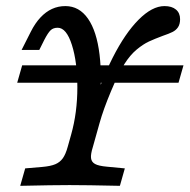

<svg xmlns="http://www.w3.org/2000/svg" viewBox="-20 -602 614 622"><path d="M45.5 0 61.6 -56.5 116.9 -61.2Q144.1 -63.6 159.2 -70Q174.3 -76.4 183.5 -89.3Q192.7 -102.2 199.2 -125.8L210.5 -166.1Q230.6 -237.2 230.6 -319Q230.6 -400.9 212.9 -456.5Q195.2 -512.1 166.9 -512.1Q152.4 -512.1 144 -504Q135.5 -496 123.4 -472.6L107.3 -440.3H50L79.8 -499.2Q93.6 -526.7 111 -545.3Q128.3 -563.8 148.3 -573Q168.3 -582.3 191.7 -582.3Q236.7 -582.3 265.1 -541.5Q293.4 -500.8 302.5 -425Q311.7 -349.2 300.9 -246L275.1 -233.9Q304.9 -335.9 345 -415Q385.1 -494.1 429 -538.2Q473 -582.3 512.8 -582.3Q536.8 -582.3 550.1 -571Q563.4 -559.8 563.4 -539.8Q563.4 -523.8 556.7 -513.8Q549.9 -503.8 538.6 -498.3Q527.4 -492.7 507.3 -485.9Q481.3 -476.2 462.6 -467.6Q444 -459 422.7 -441.4Q401.5 -423.7 383.3 -395Q363.8 -364.4 339.4 -306Q314.9 -247.7 302.5 -203.2L280.8 -125.8Q273.4 -102.2 274.9 -89.7Q276.4 -77.1 287.9 -70.8Q299.4 -64.4 326.5 -62L384.4 -56.5L368.4 0Q258.8 -2.4 205.6 -2.4H204.9H205.3Q152.5 -2.4 45.5 0ZM51.8 -390.3H574.4L558.3 -333.9H35.7Z"/></svg>

Font: Playfair Micro SmCond SmLight
Style: Italic
Weight: 360
Width: 4
Italic angle: -15.6°
Designer: Claus Eggers Sørensen
Foundry: Claus Eggers Sørensen
Version: Version 2.203;Glyphs 3.3 (3326)